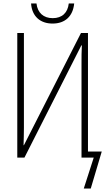

<svg xmlns="http://www.w3.org/2000/svg" viewBox="-20 -903 603 1100"><path d="M281 -768C353 -768 398 -810 405 -883H374C368 -830 336 -799 282 -799C229 -799 195 -830 189 -883H158C163 -809 211 -768 281 -768ZM79 0H120L446 -643H449C447 -606 447 -577 447 -534V0H517L460 177H500L563 -35H484V-714H444L117 -71H115C116 -111 117 -135 117 -171V-714H79Z"/></svg>

Font: Noto Sans Mono SemiCondensed ExtraLight
Style: Regular
Weight: 200
Width: 4
Designer: Monotype Design Team
Foundry: Monotype Imaging Inc.
Version: Version 2.014